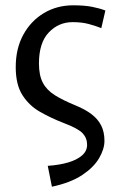

<svg xmlns="http://www.w3.org/2000/svg" viewBox="-20 -482 447 731"><path d="M177.6 228.9 161.8 149.4Q205.9 146.4 239.3 136.6Q272.7 126.8 292.1 110Q311.6 93.2 311.6 69.4Q311.6 43.5 294.6 25.4Q277.7 7.3 223.7 -13.2Q174.6 -32.2 132.8 -56Q91.1 -79.7 65.5 -119.7Q39.9 -159.7 39.9 -226.7Q39.9 -297.4 68.9 -350.1Q97.9 -402.9 147.5 -432.4Q197.1 -461.8 258.7 -461.8Q302.1 -461.8 331.4 -455.9Q360.6 -450 381.2 -442L365.7 -374.9Q343.7 -383.7 317.5 -390.7Q291.3 -397.7 256.3 -397.7Q203.1 -397.7 165.7 -358.4Q128.3 -319.2 128.3 -240.3Q128.3 -195.3 143 -167.2Q157.7 -139.1 188.9 -119.5Q220 -100 268.7 -80.2Q304.8 -65.4 329 -46.8Q353.3 -28.2 365.5 -3.7Q377.7 20.7 377.7 54.2Q377.7 85.2 357.4 120.1Q337.1 154.9 293.3 184.2Q249.5 213.5 177.6 228.9Z"/></svg>

Font: Ancizar Sans Thin
Style: Regular
Weight: 100
Designer: Cesar Puertas, Viviana Monsalve, Julian Moncada, Julian Prieto, Jose Castro, Mariel Hernandez, Felipe Aragon, Sara Alarc
Version: Version 8.100